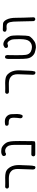

<svg xmlns="http://www.w3.org/2000/svg" viewBox="1206 -1676 589 3040"><g transform="rotate(-90 1500.0 -155.5)"><path d="M64.9 -308.1Q150.4 -309.6 190.9 -309.6Q258.3 -309.6 291 -287.1Q324.2 -264.2 334.7 -235.8Q345.2 -207.5 345.2 -169.9Q345.2 -133.8 337.4 57.1Q336.4 66.4 336.4 68.8Q336.4 88.4 346.2 103L362.8 110.8Q364.7 111.3 368.4 111.3Q372.1 111.3 377.7 109.9Q383.3 108.4 388.2 104.5Q400.9 62 400.9 12.7Q400.9 -36.6 404.8 -88.4Q407.2 -117.7 407.2 -140.6Q407.2 -163.6 406.2 -177.5Q405.3 -191.4 403.8 -201.2Q402.3 -210.9 400.4 -220.7Q396.5 -239.7 389.6 -257.8Q376.5 -293.5 349.6 -322.3Q322.8 -351.1 285.2 -359.9Q253.9 -367.7 207.5 -367.7Q195.8 -367.7 174.6 -366.9Q153.3 -366.2 122.3 -366.2Q91.3 -366.2 58.6 -367.7L43.5 -359.9L35.6 -344.2Q35.2 -342.3 35.2 -340.8Q35.2 -326.7 43 -317.4Q52.2 -309.6 64.9 -308.1Z M746.6 108.9Q780.3 108.9 783.2 94.7Q786.6 79.1 786.6 53.7Q786.6 47.9 786.4 37.8Q786.1 27.8 786.1 -1.5Q786.1 -30.8 786.9 -76.2Q787.6 -121.6 787.6 -141.1Q787.6 -199.7 786.1 -232.4Q783.7 -284.7 772.5 -321.8Q761.2 -357.9 727.3 -390.4Q693.4 -422.9 662.1 -427.2Q641.1 -430.2 626.7 -430.2Q612.3 -430.2 602.5 -429.2Q578.1 -426.8 558.6 -411.1Q551.3 -401.9 549.3 -389.6Q551.3 -375.5 558.6 -362.8L574.7 -355Q576.7 -354.5 580.8 -354.5Q585 -354.5 590.8 -356.4Q596.7 -358.4 602.1 -362.8L603.5 -364.3Q620.1 -368.2 632.8 -368.2Q659.7 -368.2 679.2 -353.5Q707.5 -332 716.8 -300.3Q726.1 -270 726.6 -228Q726.6 -214.4 726.6 -163.1Q726.6 -111.8 726.1 48.3L574.7 46.4Q562.5 47.9 553.7 55.2L545.4 72.3Q544.9 74.2 544.9 76.2Q544.9 90.3 552.7 99.6Q562 107.4 574.7 108.9Z M1173.3 -91.3Q1175.3 -90.8 1177.2 -90.8Q1179.2 -90.8 1182.1 -91.3Q1188 -91.8 1193.4 -94.5Q1198.7 -97.2 1199.2 -98.1Q1215.3 -132.8 1215.3 -178Q1215.3 -223.1 1212.4 -270Q1209.5 -313.5 1178.2 -343Q1147 -372.6 1099.1 -372.6Q1085.4 -372.6 1072.3 -371.6Q1059.1 -370.6 1053.2 -369.1Q1042.5 -367.2 1037.6 -364.7L1029.8 -348.1Q1029.3 -346.2 1029.3 -344.7Q1029.3 -330.6 1037.1 -321.3Q1046.4 -314 1059.1 -312Q1064.9 -312 1070.3 -312Q1122.6 -312 1138.7 -294.4Q1155.8 -275.9 1156.7 -242.7Q1156.7 -234.9 1156.7 -227.1Q1156.7 -204.6 1154.3 -179.7Q1151.9 -154.8 1147.9 -127.4Q1147.9 -111.8 1156.7 -99.1Z M1564.9 -308.1Q1650.4 -309.6 1690.9 -309.6Q1758.3 -309.6 1791 -287.1Q1824.2 -264.2 1834.7 -235.8Q1845.2 -207.5 1845.2 -169.9Q1845.2 -133.8 1837.4 57.1Q1836.4 66.4 1836.4 68.8Q1836.4 88.4 1846.2 103L1862.8 110.8Q1864.7 111.3 1868.4 111.3Q1872.1 111.3 1877.7 109.9Q1883.3 108.4 1888.2 104.5Q1900.9 62 1900.9 12.7Q1900.9 -36.6 1904.8 -88.4Q1907.2 -117.7 1907.2 -140.6Q1907.2 -163.6 1906.2 -177.5Q1905.3 -191.4 1903.8 -201.2Q1902.3 -210.9 1900.4 -220.7Q1896.5 -239.7 1889.6 -257.8Q1876.5 -293.5 1849.6 -322.3Q1822.8 -351.1 1785.2 -359.9Q1753.9 -367.7 1707.5 -367.7Q1695.8 -367.7 1674.6 -366.9Q1653.3 -366.2 1622.3 -366.2Q1591.3 -366.2 1558.6 -367.7L1543.5 -359.9L1535.6 -344.2Q1535.2 -342.3 1535.2 -340.8Q1535.2 -326.7 1543 -317.4Q1552.2 -309.6 1564.9 -308.1Z M2087.9 -268.6 2087.4 -155.8Q2087.4 -69.3 2093.3 -25.4Q2099.6 22.9 2127.4 56.6Q2155.3 90.3 2189 101.6Q2224.6 112.8 2263.7 118.7Q2269 119.1 2274.4 119.1Q2305.7 119.1 2333.5 110.4Q2368.2 99.1 2409.2 61.5Q2442.9 30.3 2450.2 4.9Q2457.5 -23.4 2459.5 -137.7Q2460 -152.8 2460 -178.5Q2460 -204.1 2457.5 -236.8Q2455.1 -269.5 2449.2 -286.1Q2437 -320.8 2405.3 -354.5Q2373.5 -387.7 2336.4 -395Q2328.6 -396.5 2321.3 -396.5Q2293.9 -396.5 2269.5 -376.5L2261.2 -359.9Q2260.7 -357.9 2260.7 -356.4Q2260.7 -342.3 2268.1 -331.5L2284.7 -323.7Q2288.1 -323.2 2291.5 -323.2Q2307.6 -323.2 2319.8 -329.1Q2326.7 -332 2332.8 -332Q2338.9 -332 2343.8 -330.1Q2352.5 -327.1 2360.8 -318.8Q2380.9 -297.9 2391.6 -267.6Q2400.9 -241.2 2400.9 -149.9Q2400.9 -141.1 2400.9 -131.8Q2399.9 -23.4 2368.7 13.2Q2337.4 49.8 2292 55.2Q2283.2 56.2 2274.4 56.2Q2239.3 56.2 2205.1 39.1Q2161.6 17.1 2152.3 -39.1Q2146.5 -75.2 2146.5 -186Q2146.5 -237.8 2147.9 -306.6Q2149.4 -315.9 2149.4 -324.2Q2149.4 -344.7 2140.6 -361.8L2124.5 -369.6Q2122.6 -370.1 2121.1 -370.1Q2107.4 -370.1 2098.1 -362.8Q2087.4 -343.3 2087.4 -320.3Q2087.4 -318.4 2087.6 -310.3Q2087.9 -302.2 2087.9 -268.6Z M2712.4 108.9Q2714.4 109.4 2716.8 109.4Q2719.2 109.4 2723.1 108.4Q2731.4 107.4 2738.3 102.1L2746.6 85.9Q2738.8 -101.1 2738.8 -196.3Q2738.8 -290 2710.4 -345.2Q2683.1 -398.4 2644.5 -401.9Q2610.8 -404.8 2563.5 -404.8Q2552.7 -404.8 2541 -404.8L2525.9 -397L2518.1 -381.3Q2517.6 -379.4 2517.6 -376.7Q2517.6 -374 2518.6 -370.1Q2519.5 -361.8 2524.9 -355Q2543 -344.2 2565.9 -344.2Q2571.8 -344.2 2580.3 -345.2Q2588.9 -346.2 2598.6 -346.2Q2621.1 -346.2 2636.2 -339.8Q2659.2 -329.1 2669.9 -289.1Q2680.2 -252 2680.2 -166.7Q2680.2 -81.5 2686 79.6Q2687.5 91.3 2695.8 100.6Z"/></g></svg>

Font: NaikaiFont
Style: Light
Weight: 300
Version: Version 1.89